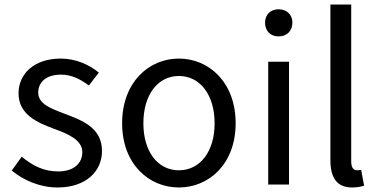

<svg xmlns="http://www.w3.org/2000/svg" viewBox="-20 -816 1673 849"><path d="M234 13C362 13 431 -60 431 -148C431 -251 345 -283 266 -313C205 -336 149 -356 149 -407C149 -450 181 -486 250 -486C298 -486 336 -465 373 -438L417 -495C376 -529 316 -557 249 -557C130 -557 62 -489 62 -403C62 -310 144 -274 220 -246C280 -224 344 -198 344 -143C344 -96 309 -58 237 -58C172 -58 124 -84 76 -123L32 -62C83 -19 157 13 234 13Z M771 13C904 13 1022 -91 1022 -271C1022 -452 904 -557 771 -557C638 -557 520 -452 520 -271C520 -91 638 13 771 13ZM771 -63C677 -63 614 -146 614 -271C614 -396 677 -480 771 -480C865 -480 929 -396 929 -271C929 -146 865 -63 771 -63Z M1166 0H1258V-543H1166ZM1212 -655C1248 -655 1273 -679 1273 -716C1273 -751 1248 -775 1212 -775C1176 -775 1152 -751 1152 -716C1152 -679 1176 -655 1212 -655Z M1537 13C1562 13 1577 9 1590 5L1577 -65C1567 -63 1563 -63 1558 -63C1544 -63 1533 -74 1533 -102V-796H1441V-108C1441 -31 1469 13 1537 13Z"/></svg>

Font: GenYoGothic2 TW R
Style: Regular
Weight: 400
Version: Version 2.100;PS 2.1;hotconv 16.6.51;makeotf.lib2.5.65220 DE